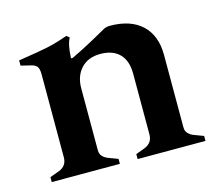

<svg xmlns="http://www.w3.org/2000/svg" viewBox="-74 -546 717 637"><g transform="rotate(-15 284.5 -228.0)"><path d="M558 -17V0H325V-17L357 -29Q384 -40 384 -69V-278Q384 -322 361 -345.5Q338 -369 295 -369Q253 -369 229 -343Q205 -317 205 -275V-62Q205 -49 213 -41Q221 -33 232 -29L264 -17V0H30V-17L63 -29Q90 -40 90 -69V-354Q90 -374 83.5 -381.5Q77 -389 63 -392L30 -400V-418Q102 -429 132.5 -435.5Q163 -442 202 -456L212 -448Q200 -428 198 -380H204Q253 -403 325 -444Q336 -451 350 -451Q421 -451 460 -414.5Q499 -378 499 -311V-62Q499 -49 507 -41Q515 -33 526 -29Z"/></g></svg>

Font: Ibarra Real Nova
Style: Bold
Weight: 700
Designer: Jose Maria Ribagorda & Octavio Pardo
Foundry: Jose Maria Ribagorda
Version: Version 1.014